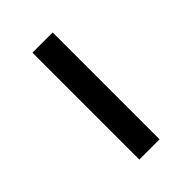

<svg xmlns="http://www.w3.org/2000/svg" viewBox="16 -493 423 423"><g transform="rotate(45 227.5 -281.5)"><path d="M61 -250V-313H394V-250Z"/></g></svg>

Font: Red Hat Text VF
Style: Regular
Weight: 300
Designer: Pentagram, MCKL
Foundry: Pentagram, MCKL
Version: Version 1.023